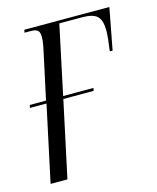

<svg xmlns="http://www.w3.org/2000/svg" viewBox="-88 -598 539 661"><g transform="rotate(-15 182.0 -268.0)"><path d="M11 0 69 -271H10L12 -281H70L100 -420Q106 -447 109.5 -465Q113 -483 113 -497Q113 -514 105.5 -520Q98 -526 81 -526H59L61 -536H364L336 -388H326Q330 -418 331.5 -432.5Q333 -447 333 -461Q333 -497 318 -511.5Q303 -526 265 -526H183L131 -281H239L237 -271H129L71 0Z"/></g></svg>

Font: Noto Serif Display ExtraCondensed Light
Style: Italic
Weight: 300
Width: 2
Italic angle: -12°
Designer: Monotype Design Team
Foundry: Monotype Imaging Inc.
Version: Version 2.009